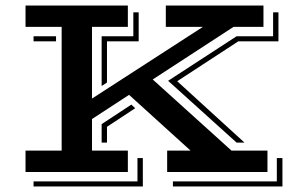

<svg xmlns="http://www.w3.org/2000/svg" viewBox="-20 -628 1090 701"><path d="M73.2 -78.1H205.1V-529.8H73.2V-607.9H446.8V-529.8H315.9V-268.1L720.7 -529.8H585.4V-607.9H941.9V-529.8H832.5L537.6 -337.9L825.2 -78.1H956.5V0H590.3V-78.1H675.8L451.2 -281.7L315.9 -193.4V-78.1H446.8V0H73.2ZM843.8 -495.6H977.1V-583H996.6V-477.1H850.1L627 -331.5L872.6 -107.4H843.8L593.8 -333ZM351.1 -495.6H466.8V-583H486.3V-477.1H370.6V-326.7L351.1 -314ZM102.5 -495.6H184.6V-477.1H102.5ZM351.1 -174.8 459.5 -246.1 473.6 -232.9 370.6 -165V-107.4H351.1ZM990.7 34.2V-50.8H1011.2V52.7H611.3V34.2ZM481.9 34.2V-50.8H501.5V52.7H102.5V34.2Z"/></svg>

Font: Vast Shadow
Style: Regular
Weight: 400
Designer: Nicole Fally
Foundry: Nicole Fally
Version: Version 1.002